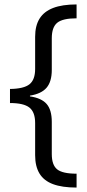

<svg xmlns="http://www.w3.org/2000/svg" viewBox="-20 -695 390 865"><path d="M325 150Q260 150 218.8 134.6Q177.5 119.2 157.9 86.7Q138.3 54.2 138.3 4.2V-140.8Q138.3 -190 112.5 -210.4Q86.7 -230.8 25 -230.8V-294.2Q87.5 -295 112.9 -315.4Q138.3 -335.8 138.3 -384.2V-529.2Q138.3 -579.2 158.3 -611.2Q178.3 -643.3 219.6 -659.2Q260.8 -675 325 -675V-612.5Q262.5 -612.5 237.9 -592.5Q213.3 -572.5 213.3 -522.5V-380Q213.3 -327.5 190 -300Q166.7 -272.5 115 -264.2V-260.8Q166.7 -253.3 190 -226.7Q213.3 -200 213.3 -145.8V-0.8Q213.3 48.3 237.5 67.9Q261.7 87.5 325 87.5Z"/></svg>

Font: Funnel Sans Light Light
Style: Regular
Weight: 300
Version: Version 1.000